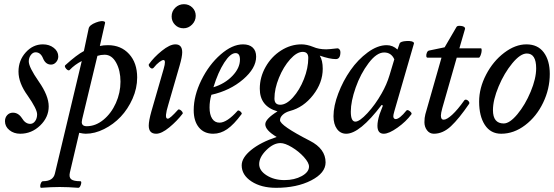

<svg xmlns="http://www.w3.org/2000/svg" viewBox="-20 -629 2660 922"><path d="M77.1 13.2Q46.4 13.2 25.1 -4.2Q3.9 -21.5 3.9 -46.9Q3.9 -64.5 14.6 -76.2Q25.4 -87.9 42 -87.9Q67.9 -87.9 85 -62Q101.6 -34.2 125 -34.2Q139.2 -34.2 148.7 -47.4Q158.2 -60.5 158.2 -80.1Q158.2 -105 112.8 -169.9Q68.8 -230.5 68.8 -285.2Q68.8 -338.9 103.5 -377.4Q138.2 -416 186 -416Q216.8 -416 238.3 -399.2Q259.8 -382.3 259.8 -357.9Q259.8 -342.3 249.5 -330.6Q239.3 -318.8 225.1 -318.8Q199.2 -318.8 187 -348.1Q175.3 -377.9 150.9 -377.9Q137.7 -377.9 127.9 -364.7Q118.2 -351.6 118.2 -334Q118.2 -306.6 166 -237.8Q213.9 -169.4 213.9 -118.2Q213.9 -65.9 172.9 -26.4Q131.8 13.2 77.1 13.2Z M176.8 272.9Q173.3 272 173.1 264.9Q172.9 257.8 176.8 249.5Q180.7 241.2 186.5 241.2Q235.4 241.2 243.7 204.1L372.6 -335.9Q338.9 -318.8 314.5 -293Q310.5 -289.1 304 -293.2Q297.4 -297.4 293.5 -304.7Q289.6 -312 293.5 -315.9Q349.1 -366.2 382.8 -383.8L405.8 -492.2Q409.2 -508.8 440.9 -521Q469.7 -531.7 481.4 -525.4Q485.8 -522.9 484.4 -518.1L459.5 -408.2Q477.1 -412.1 498.5 -412.1Q561 -412.1 599.9 -369.6Q638.7 -327.1 638.7 -256.8Q638.7 -205.1 616.5 -155Q594.2 -105 559.6 -68.4Q524.9 -31.7 480 -9.3Q435.1 13.2 391.6 13.2Q380.4 13.2 360.4 8.8L315.4 200.2Q310.5 222.7 322 231.9Q333.5 241.2 365.7 241.2Q373 241.2 368.7 256.8Q363.8 272.5 356.4 272.9Q306.6 269 266.6 269Q226.6 269 176.8 272.9ZM396.5 -22.9Q439 -22.9 476.6 -53.7Q514.2 -84.5 536.4 -134Q558.6 -183.6 558.6 -236.8Q558.6 -290.5 537.6 -328.4Q516.6 -366.2 482.4 -366.2Q464.4 -366.2 447.8 -360.8L374.5 -56.2Q372.6 -46.4 372.6 -43Q372.6 -22.9 396.5 -22.9Z M861.3 -493.2Q836.9 -493.2 820.6 -509.8Q804.2 -526.4 804.2 -549.8Q804.2 -574.7 821.5 -591.8Q838.9 -608.9 863.3 -608.9Q887.2 -608.9 903.6 -592.8Q919.9 -576.7 919.9 -553.2Q919.9 -528.8 902.3 -511Q884.8 -493.2 861.3 -493.2ZM730 13.2Q694.3 13.2 694.3 -25.9Q694.3 -48.8 707 -94.2L766.1 -298.8Q778.3 -340.8 765.1 -340.8Q758.3 -340.8 745.4 -331.3Q732.4 -321.8 717.3 -303.2Q712.4 -298.3 706.5 -300.8Q700.7 -303.2 696.5 -310.1Q692.4 -316.9 695.3 -320.8Q718.8 -354 757.1 -385Q795.4 -416 822.3 -416Q855 -416 855 -377.9Q855 -356.4 842.3 -313L788.1 -126Q769 -64 782.7 -59.6Q784.2 -59.1 786.1 -59.1Q796.4 -59.1 835 -102.1Q838.4 -105 844.2 -102.1Q850.1 -99.1 854.7 -92.8Q859.4 -86.4 856.9 -83Q830.1 -47.9 793 -17.3Q755.9 13.2 730 13.2Z M1003.9 13.2Q960 13.2 935.1 -17.1Q910.2 -47.4 910.2 -100.1Q910.2 -169.4 946.8 -243.9Q983.4 -318.4 1039.3 -367.2Q1095.2 -416 1147 -416Q1177.2 -416 1193.6 -400.6Q1210 -385.3 1210 -356.9Q1210 -301.3 1147.2 -247.6Q1084.5 -193.8 995.1 -173.8Q986.3 -144.5 986.3 -112.8Q986.3 -78.6 998.8 -59.3Q1011.2 -40 1034.2 -40Q1069.8 -40 1121.1 -97.2Q1123.5 -100.1 1129.2 -97.2Q1134.8 -94.2 1138.7 -89.1Q1142.6 -84 1140.1 -81.1Q1103 -30.8 1071 -8.8Q1039.1 13.2 1003.9 13.2ZM1004.9 -210Q1059.6 -226.6 1095.9 -264.4Q1132.3 -302.2 1132.3 -342.8Q1132.3 -374 1111.3 -374Q1086.4 -374 1056.9 -328.4Q1027.3 -282.7 1004.9 -210Z M1305.7 272.9Q1234.4 272.9 1187.5 242.2Q1140.6 211.4 1140.6 165Q1140.6 128.4 1186 91.3Q1231.4 54.2 1308.6 28.8Q1253.9 -3.9 1253.9 -32.2Q1253.9 -57.6 1312.5 -94.2Q1227.5 -118.2 1227.5 -203.1Q1227.5 -258.3 1255.4 -307.6Q1283.2 -356.9 1329.6 -386.5Q1376 -416 1427.7 -416Q1453.6 -416 1483.9 -403.8Q1510.7 -392.1 1546.9 -392.1Q1559.1 -392.1 1600.6 -397Q1606 -397 1610.4 -391.6Q1614.7 -386.2 1614.7 -378.9Q1614.7 -345.2 1592.8 -345.2Q1563.5 -345.2 1515.6 -361.8Q1529.8 -338.9 1529.8 -298.8Q1529.8 -231.9 1483.6 -172.6Q1437.5 -113.3 1372.6 -96.2Q1351.1 -90.3 1337.9 -78.1Q1324.7 -65.9 1324.7 -51.8Q1324.7 -26.4 1467.8 46.9Q1543.5 85.4 1543.5 150.9Q1543.5 201.7 1474.4 237.3Q1405.3 272.9 1305.7 272.9ZM1325.7 -126Q1355 -126 1386.7 -161.1Q1418.5 -196.3 1439.5 -249.3Q1460.4 -302.2 1460.4 -351.1Q1460.4 -379.9 1433.6 -379.9Q1405.3 -379.9 1373.3 -344.2Q1341.3 -308.6 1319.6 -255.6Q1297.9 -202.6 1297.9 -155.8Q1297.9 -126 1325.7 -126ZM1345.7 235.8Q1394 235.8 1429 216.6Q1463.9 197.3 1463.9 170.9Q1463.9 152.3 1439.5 125.2Q1415 98.1 1381.8 78.1Q1348.6 58.1 1326.7 58.1Q1293 58.1 1258.8 92Q1224.6 126 1224.6 159.2Q1224.6 190.4 1260.5 213.1Q1296.4 235.8 1345.7 235.8Z M1642.6 13.2Q1614.7 13.2 1598.1 -9.8Q1581.5 -32.7 1581.5 -70.8Q1581.5 -120.1 1604.5 -180.4Q1627.4 -240.7 1663.1 -291.7Q1698.7 -342.8 1745.8 -377.4Q1793 -412.1 1836.9 -412.1Q1866.2 -412.1 1888.7 -391.1L1898.9 -419.9Q1902.8 -430.7 1933.6 -432.1Q1962.4 -433.1 1967.3 -423.8Q1968.3 -421.9 1967.8 -419.9L1873.5 -94.2Q1868.7 -77.6 1868.7 -70.8Q1868.7 -64.5 1871.8 -60.8Q1875 -57.1 1879.9 -57.1Q1898.4 -57.1 1931.6 -98.1Q1936.5 -104 1948 -95Q1959.5 -85.9 1955.6 -80.1Q1929.7 -44.9 1888.7 -15.9Q1847.7 13.2 1822.8 13.2Q1792.5 13.2 1792.5 -24.9Q1792.5 -47.4 1802.7 -80.1L1818.8 -122.1L1812.5 -125Q1707.5 13.2 1642.6 13.2ZM1686.5 -44.9Q1706.5 -44.9 1744.4 -85.7Q1782.2 -126.5 1812.5 -180.2Q1837.4 -223.6 1850.6 -268.1L1873.5 -344.2Q1858.9 -377 1824.7 -377Q1788.6 -377 1750 -325.9Q1711.4 -274.9 1688 -208.5Q1664.6 -142.1 1664.6 -92.8Q1664.6 -44.9 1686.5 -44.9Z M2063.5 13.2Q2043 13.2 2030.5 -3.4Q2018.1 -20 2018.1 -42Q2018.1 -63.5 2022.5 -80.1L2100.1 -352.1H2033.2Q2027.8 -352.1 2027.1 -359.9Q2026.4 -367.7 2030 -376.2Q2033.7 -384.8 2040 -386.2L2115.2 -401.9L2172.4 -500Q2176.3 -506.8 2194.8 -504.4Q2213.4 -502 2213.4 -491.2L2186 -397H2290Q2293.5 -395.5 2293 -385.5Q2292.5 -375.5 2288.1 -363.8Q2283.7 -352.1 2279.3 -352.1H2173.3L2104 -109.9Q2097.2 -85 2097.2 -74.2Q2097.2 -54.2 2110.4 -54.2Q2125.5 -54.2 2151.6 -78.1Q2177.7 -102.1 2209.5 -147Q2213.9 -151.9 2220.5 -149.9Q2227.1 -147.9 2231.4 -141.4Q2235.8 -134.8 2232.4 -129.9Q2184.1 -59.1 2145.5 -22.9Q2106.9 13.2 2063.5 13.2Z M2386.7 13.2Q2335.9 13.2 2308.3 -29.1Q2280.8 -71.3 2280.8 -141.1Q2280.8 -206.5 2314.5 -271Q2348.1 -335.4 2401.4 -375.7Q2454.6 -416 2507.8 -416Q2562.5 -416 2591.3 -377.2Q2620.1 -338.4 2620.1 -273.9Q2620.1 -202.1 2588.1 -135.7Q2556.2 -69.3 2502 -28.1Q2447.8 13.2 2386.7 13.2ZM2398.9 -36.1Q2427.7 -36.1 2464.8 -80.8Q2502 -125.5 2528.3 -188.7Q2554.7 -252 2554.7 -300.8Q2554.7 -372.1 2509.8 -372.1Q2479 -372.1 2440.2 -325.2Q2401.4 -278.3 2374.3 -213.6Q2347.2 -148.9 2347.2 -100.1Q2347.2 -36.1 2398.9 -36.1Z"/></svg>

Font: Junicode SmCond Medium
Style: Italic
Weight: 500
Width: 4
Italic angle: -11°
Designer: Peter S. Baker
Version: Version 2.206